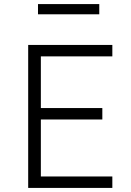

<svg xmlns="http://www.w3.org/2000/svg" viewBox="-20 -920 640 940"><path d="M118 0H530V-56H180V-335H481V-391H180V-644H530V-700H118ZM166 -850H466V-900H166Z"/></svg>

Font: CommitMonoV142 ExtLt
Style: Regular
Weight: 200
Monospace: yes
Designer: Eigil Nikolajsen
Foundry: Eigil Nikolajsen
Version: Version 1.142